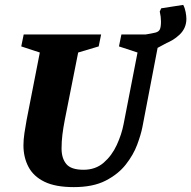

<svg xmlns="http://www.w3.org/2000/svg" viewBox="-20 -756 783 786"><path d="M282 10Q207 10 162 -12Q117 -34 96.5 -73Q76 -112 76 -161Q76 -184 80 -211Q84 -238 89 -265L143 -541L67 -566L77 -615H394L384 -566L300 -541L245 -264Q239 -233 235.5 -205Q232 -177 232 -148Q232 -108 251.5 -84.5Q271 -61 322 -61Q371 -61 404.5 -90Q438 -119 458 -162.5Q478 -206 486 -248L543 -541L467 -566L477 -615H676L666 -582L558 -524L634 -606L563 -236Q557 -205 541.5 -163.5Q526 -122 495 -82.5Q464 -43 412.5 -16.5Q361 10 282 10ZM544 -560 571 -614Q602 -619 616 -622.5Q630 -626 634.5 -636Q639 -646 639 -668Q639 -687 634 -709L640 -722L730 -736Q737 -723 740 -706.5Q743 -690 743 -679Q743 -641 715.5 -614.5Q688 -588 647 -574Q606 -560 565 -560Z"/></svg>

Font: Manuale ExtraBold
Style: Italic
Weight: 800
Italic angle: -11°
Designer: Eduardo Tunni / Pablo Cosgaya
Foundry: Eduardo Tunni / Pablo Cosgaya
Version: Version 1.002